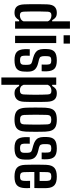

<svg xmlns="http://www.w3.org/2000/svg" viewBox="860 -1700 1040 2800"><g transform="rotate(90 1380.0 -300.0)"><path d="M164.5 8.5Q105.5 8.5 76 -24.8Q46.5 -58 43.5 -134Q42 -169 41.5 -212.8Q41 -256.5 41 -302.2Q41 -348 41.8 -390.5Q42.5 -433 43.5 -466Q46 -543.5 77.8 -576Q109.5 -608.5 166.5 -608.5Q209.5 -608.5 232.8 -591.5Q256 -574.5 274.5 -541H291V-800H398.5V0H291V-59H273.5Q255 -26 231 -8.8Q207 8.5 164.5 8.5ZM205.5 -70Q232.5 -70 256.5 -83.2Q280.5 -96.5 291 -123V-477.5Q280.5 -504 256.5 -517Q232.5 -530 205.5 -530Q177.5 -530 164.8 -517.2Q152 -504.5 150.5 -477Q148 -419.5 147.2 -357.5Q146.5 -295.5 147.2 -236Q148 -176.5 150 -127Q151.5 -96 164.5 -83Q177.5 -70 205.5 -70Z M494.5 -707.5V-800H616V-707.5ZM502.5 0V-600H608V0Z M856 8.5Q771 8.5 735.8 -26.2Q700.5 -61 697 -139.5Q696.5 -160.5 696.8 -179.5Q697 -198.5 698 -214H793Q791.5 -184.5 791.8 -164Q792 -143.5 792.5 -128.5Q793.5 -97 808.5 -84.5Q823.5 -72 856 -72Q892.5 -72 908.5 -84.8Q924.5 -97.5 925 -129Q925.5 -143 925.5 -150.2Q925.5 -157.5 925.5 -164.2Q925.5 -171 925 -183Q924.5 -211 915.8 -225.8Q907 -240.5 882 -247.5L820 -264.5Q777.5 -276.5 750 -294.8Q722.5 -313 709.2 -341.5Q696 -370 695 -414Q694.5 -428 694.8 -438Q695 -448 695 -459Q696 -539 733.2 -573.8Q770.5 -608.5 861.5 -608.5Q945.5 -608.5 981.2 -574.8Q1017 -541 1020 -462Q1020.5 -451 1020.2 -426Q1020 -401 1018.5 -387.5H921Q922 -401.5 922 -418Q922 -434.5 922 -449.5Q922 -464.5 921.5 -474Q920.5 -504 907.5 -516Q894.5 -528 861.5 -528Q827.5 -528 814 -516Q800.5 -504 799.5 -474Q799.5 -467 799 -455Q798.5 -443 798.5 -424Q799 -393.5 807.2 -375.8Q815.5 -358 844.5 -350L901 -336Q963.5 -321 994.2 -287.2Q1025 -253.5 1025 -187.5Q1025 -174 1024.8 -162.5Q1024.5 -151 1024 -137Q1023 -59.5 985 -25.5Q947 8.5 856 8.5Z M1109.5 200V-600H1217V-541H1233.5Q1252.5 -574.5 1275 -591.5Q1297.5 -608.5 1342 -608.5Q1400.5 -608.5 1431 -575.5Q1461.5 -542.5 1464.5 -466Q1465.5 -437.5 1466.2 -393.2Q1467 -349 1467 -300Q1467 -251 1466.2 -206.8Q1465.5 -162.5 1464.5 -134Q1461.5 -58 1428.2 -24.8Q1395 8.5 1337 8.5Q1302 8.5 1278.2 -7.2Q1254.5 -23 1233.5 -59H1217V200ZM1297 -70Q1325.5 -70 1341 -83.2Q1356.5 -96.5 1357.5 -125.5Q1360 -176.5 1360.8 -222Q1361.5 -267.5 1361.5 -310Q1361.5 -352.5 1360.5 -393.8Q1359.5 -435 1357.5 -477Q1356.5 -504.5 1343.8 -517.2Q1331 -530 1302.5 -530Q1274 -530 1250.8 -516.5Q1227.5 -503 1217 -477.5V-123Q1228.5 -94 1247.8 -82Q1267 -70 1297 -70Z M1725.5 8.5Q1663.5 8.5 1626.2 -8Q1589 -24.5 1571.5 -60.2Q1554 -96 1551 -154.5Q1549.5 -181 1549 -218.2Q1548.5 -255.5 1548.5 -296.5Q1548.5 -337.5 1549 -376.5Q1549.5 -415.5 1551 -446Q1554.5 -505 1572 -540.8Q1589.5 -576.5 1626.8 -592.5Q1664 -608.5 1725.5 -608.5Q1788.5 -608.5 1825.5 -591.8Q1862.5 -575 1879.5 -539.5Q1896.5 -504 1899.5 -446Q1900.5 -417 1901.2 -379.8Q1902 -342.5 1902 -302.2Q1902 -262 1901.2 -223.5Q1900.5 -185 1899.5 -154.5Q1896.5 -96 1879.2 -60.2Q1862 -24.5 1825 -8Q1788 8.5 1725.5 8.5ZM1725.5 -72Q1763 -72 1778 -86.2Q1793 -100.5 1794 -130Q1795.5 -175 1796.2 -217.2Q1797 -259.5 1797.2 -300.8Q1797.5 -342 1796.5 -384Q1795.5 -426 1794 -471Q1793 -501 1777.5 -514.5Q1762 -528 1725.5 -528Q1689 -528 1673 -513.5Q1657 -499 1656 -470Q1655 -433 1654.2 -391.8Q1653.5 -350.5 1653.2 -307Q1653 -263.5 1654 -219Q1655 -174.5 1656.5 -130.5Q1658 -100 1673.5 -86Q1689 -72 1725.5 -72Z M2139 8.5Q2054 8.5 2018.8 -26.2Q1983.5 -61 1980 -139.5Q1979.5 -160.5 1979.8 -179.5Q1980 -198.5 1981 -214H2076Q2074.5 -184.5 2074.8 -164Q2075 -143.5 2075.5 -128.5Q2076.5 -97 2091.5 -84.5Q2106.5 -72 2139 -72Q2175.5 -72 2191.5 -84.8Q2207.5 -97.5 2208 -129Q2208.5 -143 2208.5 -150.2Q2208.5 -157.5 2208.5 -164.2Q2208.5 -171 2208 -183Q2207.5 -211 2198.8 -225.8Q2190 -240.5 2165 -247.5L2103 -264.5Q2060.5 -276.5 2033 -294.8Q2005.5 -313 1992.2 -341.5Q1979 -370 1978 -414Q1977.5 -428 1977.8 -438Q1978 -448 1978 -459Q1979 -539 2016.2 -573.8Q2053.5 -608.5 2144.5 -608.5Q2228.5 -608.5 2264.2 -574.8Q2300 -541 2303 -462Q2303.5 -451 2303.2 -426Q2303 -401 2301.5 -387.5H2204Q2205 -401.5 2205 -418Q2205 -434.5 2205 -449.5Q2205 -464.5 2204.5 -474Q2203.5 -504 2190.5 -516Q2177.5 -528 2144.5 -528Q2110.5 -528 2097 -516Q2083.5 -504 2082.5 -474Q2082.5 -467 2082 -455Q2081.5 -443 2081.5 -424Q2082 -393.5 2090.2 -375.8Q2098.5 -358 2127.5 -350L2184 -336Q2246.5 -321 2277.2 -287.2Q2308 -253.5 2308 -187.5Q2308 -174 2307.8 -162.5Q2307.5 -151 2307 -137Q2306 -59.5 2268 -25.5Q2230 8.5 2139 8.5Z M2556.5 8.5Q2466 8.5 2427 -26.5Q2388 -61.5 2384 -140Q2382.5 -171 2382 -213Q2381.5 -255 2381.5 -300Q2381.5 -345 2382 -386.5Q2382.5 -428 2384 -459Q2388.5 -539.5 2428.8 -574Q2469 -608.5 2555 -608.5Q2642.5 -608.5 2681 -574Q2719.5 -539.5 2723 -463Q2723.5 -451.5 2723.8 -421Q2724 -390.5 2723.8 -352.8Q2723.5 -315 2722 -281H2488Q2488 -244 2488.8 -206.2Q2489.5 -168.5 2490.5 -128.5Q2491.5 -97.5 2506.8 -84.8Q2522 -72 2555.5 -72Q2589 -72 2602.5 -84.8Q2616 -97.5 2617.5 -128.5Q2618.5 -144 2618.5 -167Q2618.5 -190 2617 -218.5H2722Q2723 -205.5 2723.5 -180.8Q2724 -156 2723 -140Q2719 -60.5 2681 -26Q2643 8.5 2556.5 8.5ZM2488.5 -357.5H2618.5Q2619 -381.5 2619 -405.5Q2619 -429.5 2618.8 -447.8Q2618.5 -466 2617.5 -473.5Q2616 -504 2601.5 -516.2Q2587 -528.5 2555 -528.5Q2520 -528.5 2505.8 -515.2Q2491.5 -502 2490.5 -473.5Q2490 -444.5 2489.2 -415.2Q2488.5 -386 2488.5 -357.5Z"/></g></svg>

Font: Big Shoulders Medium
Style: Regular
Weight: 500
Designer: Patric King
Foundry: XO Type Co
Version: Version 2.002